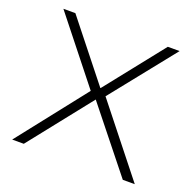

<svg xmlns="http://www.w3.org/2000/svg" viewBox="-124 -834 979 964"><g transform="rotate(20 365.5 -352.5)"><path d="M38 0 330 -371 331 -357 55 -705H119L365 -395H367L613 -705H676L398 -357V-372L693 0H629L363 -333H364L100 0Z"/></g></svg>

Font: Nunito Sans 7pt SemiExpanded ExtraLight
Style: Regular
Weight: 250
Width: 6
Designer: Vernon Adams
Foundry: Vernon Adams
Version: Version 3.101;gftools[0.9.27]